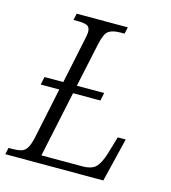

<svg xmlns="http://www.w3.org/2000/svg" viewBox="-125 -801 793 889"><g transform="rotate(15 271.5 -357.0)"><path d="M-18 0 -11 -32H7Q32 -32 48.5 -36.5Q65 -41 75.5 -56.5Q86 -72 94 -106L146 -354H57L65 -392H155L199 -602Q202 -616 204 -627.5Q206 -639 206 -646Q206 -669 191.5 -675.5Q177 -682 147 -682H126L133 -714H378L371 -682H351Q315 -682 296 -669.5Q277 -657 266 -607L220 -392H351L343 -354H212L145 -38H341Q387 -38 406.5 -59Q426 -80 440 -126L465 -210H503L452 0Z"/></g></svg>

Font: Noto Serif SemiCondensed Light
Style: Italic
Weight: 300
Width: 4
Italic angle: -12°
Designer: Monotype Design Team
Foundry: Monotype Imaging Inc.
Version: Version 2.013; ttfautohint (v1.8.4.7-5d5b)